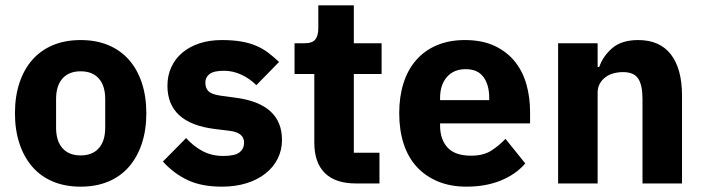

<svg xmlns="http://www.w3.org/2000/svg" viewBox="-20 -687 2637 719"><path d="M282 12Q224 12 178.5 -7Q133 -26 101.5 -62Q70 -98 53 -149Q36 -200 36 -263Q36 -326 53 -377Q70 -428 101.5 -463.5Q133 -499 178.5 -518Q224 -537 282 -537Q340 -537 385.5 -518Q431 -499 462.5 -463.5Q494 -428 511 -377Q528 -326 528 -263Q528 -200 511 -149Q494 -98 462.5 -62Q431 -26 385.5 -7Q340 12 282 12ZM282 -105Q326 -105 350 -132Q374 -159 374 -209V-316Q374 -366 350 -393Q326 -420 282 -420Q238 -420 214 -393Q190 -366 190 -316V-209Q190 -159 214 -132Q238 -105 282 -105Z M811 12Q735 12 683 -12.5Q631 -37 590 -82L677 -170Q705 -139 739 -121Q773 -103 816 -103Q860 -103 877 -116.5Q894 -130 894 -153Q894 -190 841 -197L784 -204Q607 -226 607 -366Q607 -404 621.5 -435.5Q636 -467 662.5 -489.5Q689 -512 726.5 -524.5Q764 -537 811 -537Q852 -537 883.5 -531.5Q915 -526 939.5 -515.5Q964 -505 984.5 -489.5Q1005 -474 1025 -455L940 -368Q915 -393 883.5 -407.5Q852 -422 819 -422Q781 -422 765 -410Q749 -398 749 -378Q749 -357 760.5 -345.5Q772 -334 804 -329L863 -321Q1036 -298 1036 -163Q1036 -125 1020 -93Q1004 -61 974.5 -37.5Q945 -14 903.5 -1Q862 12 811 12Z M1313 0Q1236 0 1196.5 -39Q1157 -78 1157 -153V-410H1083V-525H1120Q1150 -525 1161 -539.5Q1172 -554 1172 -581V-667H1305V-525H1409V-410H1305V-115H1401V0Z M1727 12Q1667 12 1620 -7.5Q1573 -27 1540.5 -62.5Q1508 -98 1491.5 -149Q1475 -200 1475 -263Q1475 -325 1491 -375.5Q1507 -426 1538.5 -462Q1570 -498 1616 -517.5Q1662 -537 1721 -537Q1786 -537 1832.5 -515Q1879 -493 1908.5 -456Q1938 -419 1951.5 -370.5Q1965 -322 1965 -269V-225H1628V-217Q1628 -165 1656 -134.5Q1684 -104 1744 -104Q1790 -104 1819 -122.5Q1848 -141 1873 -167L1947 -75Q1912 -34 1855.5 -11Q1799 12 1727 12ZM1724 -428Q1679 -428 1653.5 -398.5Q1628 -369 1628 -320V-312H1812V-321Q1812 -369 1790.5 -398.5Q1769 -428 1724 -428Z M2070 0V-525H2218V-436H2224Q2238 -477 2273 -507Q2308 -537 2370 -537Q2451 -537 2492.5 -483Q2534 -429 2534 -329V0H2386V-317Q2386 -368 2370 -392.5Q2354 -417 2313 -417Q2295 -417 2278 -412.5Q2261 -408 2247.5 -398Q2234 -388 2226 -373.5Q2218 -359 2218 -340V0Z"/></svg>

Font: IBM Plex Arabic
Style: Bold
Weight: 700
Designer: Mike Abbink, Paul van der Laan, Pieter van Rosmalen, Wael Morcos, Khajak Apelian
Foundry: Bold Monday
Version: Version 1.0